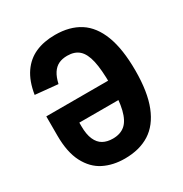

<svg xmlns="http://www.w3.org/2000/svg" viewBox="-174 -874 969 1018"><g transform="rotate(-30 310.0 -365.0)"><path d="M502.7 -274.4H147.3L184.5 -309.1V-253.1Q184.5 -202.1 198.5 -170.8Q212.4 -139.4 237.4 -125.5Q262.3 -111.7 297.5 -111.7Q343.3 -111.7 372 -136.2Q400.6 -160.8 414.4 -216.6Q428.2 -272.3 428.2 -366.6Q428.2 -458.8 416.2 -512.3Q404.1 -565.9 377.4 -589.9Q350.8 -613.8 305.8 -613.8Q275.2 -613.8 253 -603.2Q230.7 -592.5 215.2 -568.8Q199.8 -545.2 191.1 -506.6L52.8 -520.1Q65.1 -597.8 99 -647.1Q132.9 -696.3 184.6 -719.1Q236.3 -741.9 304.9 -741.9Q394.4 -741.9 455.5 -702.7Q516.5 -663.5 548.4 -579.9Q580.2 -496.2 580.2 -364.9Q580.2 -234.2 547 -150.6Q513.8 -67 451.6 -27.6Q389.3 11.8 299.3 11.8Q227.5 11.8 171.6 -16.2Q115.7 -44.2 82.5 -107.8Q49.4 -171.4 49.4 -272.8V-390.7H502.7Z"/></g></svg>

Font: Monaspace Neon Var ExtraLight
Style: Regular
Weight: 200
Designer: Riley Cran and the Lettermatic Team
Version: Version 1.200 (Monaspace Neon Var)